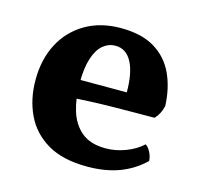

<svg xmlns="http://www.w3.org/2000/svg" viewBox="-77 -550 666 641"><g transform="rotate(15 255.5 -229.0)"><path d="M275.5 9Q191.4 9 138.4 -22.2Q85.4 -53.4 60.1 -106.9Q34.8 -160.3 34.8 -226.4Q34.8 -297.2 62.9 -351.2Q91 -405.2 143.3 -436.1Q195.5 -467 266.3 -467Q338.1 -467 383.4 -439.5Q428.6 -412 451 -363.7Q473.3 -315.4 475.8 -253.7Q469.2 -224.9 451.4 -206.7Q426 -206.7 389.9 -206.4Q353.8 -206.2 312.4 -205.7Q271 -205.2 228.6 -203.4Q186.2 -201.6 147.8 -199.1V-264.7H339.9Q339.9 -331.8 320.4 -368.6Q300.8 -405.4 263.6 -405.4Q240.1 -405.4 221 -389.6Q201.9 -373.8 190.9 -340.2Q179.8 -306.6 179.8 -252.6Q179.8 -201.5 192.8 -158.9Q205.8 -116.4 236.3 -91.1Q266.7 -65.8 319.5 -65.8Q354.1 -65.8 388.2 -78.7Q422.3 -91.6 445.7 -113.4Q455.3 -107.8 463 -92.8Q470.8 -77.8 471.3 -62.5Q433.6 -26.4 385.7 -8.7Q337.8 9 275.5 9Z"/></g></svg>

Font: Vollkorn
Style: Regular
Weight: 400
Designer: Friedrich Althausen
Foundry: Friedrich Althausen
Version: Version 5.001